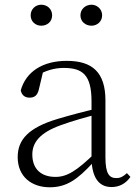

<svg xmlns="http://www.w3.org/2000/svg" viewBox="-20 -780 586 814"><path d="M191 14C263 14 309 -20 373 -89H392L386 -134C305 -55 264 -30 215 -30C156 -30 117 -62 117 -125C117 -175 148 -217 237 -249C286 -267 344 -283 397 -297V-321C343 -309 282 -293 225 -276C101 -239 55 -188 55 -114C55 -31 114 14 191 14ZM453 13C485 13 513 -1 533 -30L518 -46C502 -31 490 -25 473 -25C443 -25 427 -44 427 -113V-354C427 -473 372 -522 263 -522C161 -522 90 -476 68 -397C72 -377 85 -366 105 -366C126 -366 139 -375 145 -402L164 -482L128 -454C171 -481 210 -492 250 -492C330 -492 368 -463 368 -350V-102C371 -30 397 13 453 13ZM155 -671C180 -671 201 -688 201 -715C201 -742 180 -760 155 -760C131 -760 110 -742 110 -715C110 -688 131 -671 155 -671ZM368 -671C391 -671 413 -688 413 -715C413 -742 391 -760 368 -760C343 -760 321 -742 321 -715C321 -688 343 -671 368 -671Z"/></svg>

Font: Source Han Serif CN VF
Style: Regular
Weight: 250
Designer: Ryoko NISHIZUKA 西塚涼子 (kana & ideographs); Frank Grießhammer (Latin, Greek & Cyrillic); Wenlong ZHANG 张文龙 (bopomofo); San
Foundry: Adobe
Version: Version 2.002;hotconv 1.1.0;makeotfexe 2.6.0